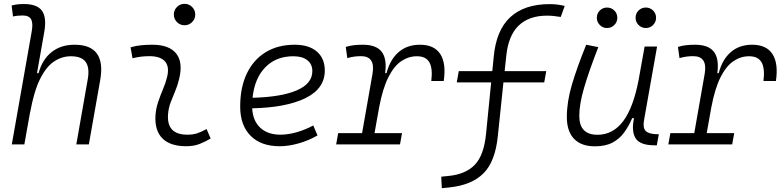

<svg xmlns="http://www.w3.org/2000/svg" viewBox="-20 -764 4142 1016"><path d="M383.8 0 444.3 -344.2Q455.1 -405.3 433.6 -435.8Q412.1 -466.3 355 -466.3Q307.1 -466.3 265.4 -438.2Q223.6 -410.2 191.4 -344.7Q159.2 -279.3 139.2 -167.5L140.6 -178.2L108.9 0H42.5L147.5 -595.7Q155.8 -640.1 145 -661.1Q134.3 -682.1 100.1 -682.1Q87.4 -682.1 74.5 -680.9Q61.5 -679.7 48.8 -676.8L41.5 -734.9Q57.6 -739.3 73.7 -741Q89.8 -742.7 106 -742.7Q176.8 -742.7 202.1 -707Q227.5 -671.4 214.4 -595.7L175.8 -377H184.1Q203.6 -448.7 252.7 -488Q301.8 -527.3 374.5 -527.3Q543 -527.3 510.3 -340.3L450.2 0Z M1073.2 -81.1 1094.7 -31.2Q1066.9 -14.2 1036.1 -2.2Q1005.4 9.8 965.3 9.8Q880.9 9.8 839.4 -31.7Q797.9 -73.2 802.7 -153.3Q805.2 -189.9 816.9 -224.6Q828.6 -259.3 842.5 -292Q856.4 -324.7 863.8 -355Q877.9 -410.2 853.5 -438.5Q829.1 -466.8 770.5 -466.8Q724.1 -466.8 681.2 -455.6L670.9 -513.7Q699.7 -522 728.5 -524.7Q757.3 -527.3 786.1 -527.3Q875 -527.3 912.4 -480.7Q949.7 -434.1 927.7 -345.2Q919.4 -310.5 906.5 -280.5Q893.6 -250.5 882.6 -221.2Q871.6 -191.9 869.1 -157.7Q861.8 -51.3 971.2 -51.3Q1000 -51.3 1021.7 -58.1Q1043.5 -64.9 1073.2 -81.1ZM956.5 -630.4Q933.1 -630.4 916.5 -647Q899.9 -663.6 899.9 -687Q899.9 -710.4 916.5 -727.1Q933.1 -743.7 956.5 -743.7Q980 -743.7 996.6 -727.1Q1013.2 -710.4 1013.2 -687Q1013.2 -663.6 996.6 -647Q980 -630.4 956.5 -630.4Z M1463.9 -51.3Q1503.9 -51.3 1549.6 -64.2Q1595.2 -77.1 1637.7 -100.1L1660.2 -47.4Q1613.8 -20.5 1560.8 -5.4Q1507.8 9.8 1459.5 9.8Q1360.8 9.8 1305.9 -45.7Q1251 -101.1 1251 -199.7Q1251 -301.3 1285.9 -374.5Q1320.8 -447.8 1385.5 -487.5Q1450.2 -527.3 1539.6 -527.3Q1614.7 -527.3 1656.7 -491.2Q1698.7 -455.1 1698.7 -390.6Q1698.7 -295.4 1597.2 -245.1Q1495.6 -194.8 1314.5 -190.9Q1317.9 -125 1357.2 -88.1Q1396.5 -51.3 1463.9 -51.3ZM1316.4 -246.6Q1468.3 -250.5 1550.5 -285.9Q1632.8 -321.3 1632.8 -387.7Q1632.8 -424.3 1606.4 -445.3Q1580.1 -466.3 1532.2 -466.3Q1440.9 -466.3 1384 -408Q1327.1 -349.6 1316.4 -246.6Z M1758.8 0 1769.5 -59.6H1896L1951.2 -373.5Q1967.3 -466.8 1890.6 -466.8Q1872.1 -466.8 1854 -464.4Q1835.9 -461.9 1817.9 -456.5L1809.6 -515.6Q1830.6 -522.5 1853.3 -524.9Q1876 -527.3 1899.9 -527.3Q1970.7 -527.3 1999.5 -490.5Q2028.3 -453.6 2018.1 -377H2025.4Q2043.9 -448.7 2089.1 -488Q2134.3 -527.3 2202.1 -527.3Q2277.8 -527.3 2309.8 -478Q2341.8 -428.7 2328.1 -335.4H2262.2Q2270.5 -401.9 2252.2 -434.1Q2233.9 -466.3 2186 -466.3Q2142.1 -466.3 2103.8 -440.7Q2065.4 -415 2035.4 -356Q2005.4 -296.9 1986.3 -196.3L1961.9 -59.6H2107.4L2096.7 0Z M2317.9 231.9 2314.9 170.9 2354 167Q2444.8 158.2 2493.2 107.2Q2541.5 56.2 2552.2 -58.1L2579.1 -328.1H2397L2407.7 -387.7H2585L2592.3 -460.4Q2605 -603.5 2679.9 -672.9Q2754.9 -742.2 2888.7 -742.2Q2930.7 -742.2 2968.3 -732.4L2947.3 -674.3Q2906.2 -681.2 2875 -681.2Q2778.8 -681.2 2724.1 -628.2Q2669.4 -575.2 2658.7 -465.3L2650.4 -387.7H2870.6L2859.9 -328.1H2644L2614.7 -47.4Q2601.6 89.8 2538.8 152.8Q2476.1 215.8 2356.4 228Z M3127.9 10.3Q3055.7 10.3 3017.6 -29.5Q2979.5 -69.3 2979.5 -145Q2979.5 -224.6 3006.1 -315.2Q3032.7 -405.8 3082 -527.3L3146 -514.6Q3095.7 -385.3 3070.6 -298.8Q3045.4 -212.4 3045.4 -150.9Q3045.4 -50.8 3141.6 -50.8Q3223.1 -50.8 3277.1 -122.1Q3331.1 -193.4 3359.4 -341.3L3391.1 -517.6H3457L3387.7 -126.5Q3381.3 -88.4 3395.8 -72Q3410.2 -55.7 3453.1 -53.7H3466.3L3455.6 4.9H3444.3Q3366.2 4.9 3343.3 -32.5Q3320.3 -69.8 3335 -138.7H3325.2Q3307.1 -96.2 3282.5 -62.5Q3257.8 -28.8 3220.7 -9.3Q3183.6 10.3 3127.9 10.3ZM3192.4 -615.7Q3169.9 -615.7 3154.1 -631.6Q3138.2 -647.5 3138.2 -669.9Q3138.2 -692.9 3154.1 -708.5Q3169.9 -724.1 3192.4 -724.1Q3214.8 -724.1 3230.7 -708.5Q3246.6 -692.9 3246.6 -669.9Q3246.6 -647.5 3230.7 -631.6Q3214.8 -615.7 3192.4 -615.7ZM3397.5 -615.7Q3375 -615.7 3359.1 -631.6Q3343.3 -647.5 3343.3 -669.9Q3343.3 -692.9 3359.1 -708.5Q3375 -724.1 3397.5 -724.1Q3419.9 -724.1 3435.8 -708.5Q3451.7 -692.9 3451.7 -669.9Q3451.7 -647.5 3435.8 -631.6Q3419.9 -615.7 3397.5 -615.7Z M3516.6 0 3527.3 -59.6H3653.8L3709 -373.5Q3725.1 -466.8 3648.4 -466.8Q3629.9 -466.8 3611.8 -464.4Q3593.8 -461.9 3575.7 -456.5L3567.4 -515.6Q3588.4 -522.5 3611.1 -524.9Q3633.8 -527.3 3657.7 -527.3Q3728.5 -527.3 3757.3 -490.5Q3786.1 -453.6 3775.9 -377H3783.2Q3801.8 -448.7 3846.9 -488Q3892.1 -527.3 3960 -527.3Q4035.6 -527.3 4067.6 -478Q4099.6 -428.7 4085.9 -335.4H4020Q4028.3 -401.9 4010 -434.1Q3991.7 -466.3 3943.8 -466.3Q3899.9 -466.3 3861.6 -440.7Q3823.2 -415 3793.2 -356Q3763.2 -296.9 3744.1 -196.3L3719.7 -59.6H3865.2L3854.5 0Z"/></svg>

Font: Cascadia Mono Light
Style: Italic
Weight: 300
Italic angle: -10°
Monospace: yes
Designer: Aaron Bell
Foundry: Saja Typeworks
Version: Version 2404.023; ttfautohint (v1.8.4)